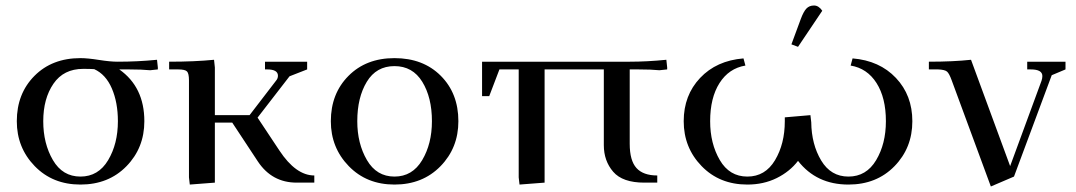

<svg xmlns="http://www.w3.org/2000/svg" viewBox="-20 -663 3907 697"><path d="M41 -223Q41 -323 105 -387.5Q169 -452 272 -452Q298 -452 339 -445.5Q380 -439 407 -439Q480 -439 550 -446L553 -418V-411L525 -408Q495 -411 448 -411H413Q504 -347 504 -223Q504 -126 439 -59.5Q374 7 272 7Q171 7 106 -60Q41 -127 41 -223ZM137 -223Q137 -142 172 -82Q207 -22 272 -22Q337 -22 372.5 -81.5Q408 -141 408 -223Q408 -291 386 -342Q364 -393 322 -412Q307 -413 282 -413Q211 -413 174 -359Q137 -305 137 -223Z M594 -411V-439Q687 -439 757 -446L760 -418V-245H886L982 -370Q989 -378 989 -388Q989 -411 950 -411H942V-439H1095V-411L1031 -386L915 -236L994 -117Q1054 -26 1121 -26V0H1057Q967 0 916 -77L823 -218H760V0L669 7L666 -19V-371Q666 -396 659 -403.5Q652 -411 627 -411Z M1181 -223Q1181 -323 1245 -387.5Q1309 -452 1412 -452Q1516 -452 1580 -388Q1644 -324 1644 -223Q1644 -126 1579 -59.5Q1514 7 1412 7Q1311 7 1246 -60Q1181 -127 1181 -223ZM1277 -223Q1277 -142 1312 -82Q1347 -22 1412 -22Q1477 -22 1512.5 -81.5Q1548 -141 1548 -223Q1548 -309 1513 -366Q1478 -423 1412 -423Q1346 -423 1311.5 -366Q1277 -309 1277 -223Z M1730 -314V-439H2266Q2329 -439 2399 -446L2402 -418V-411L2374 -408Q2344 -411 2297 -411H2266V-141Q2266 -80 2290.5 -53Q2315 -26 2366 -26V0H2319Q2240 0 2206 -39.5Q2172 -79 2172 -136V-411H1957V0L1866 7L1863 -19V-411H1793L1756 -314Z M2462 -223Q2462 -317 2521.5 -380Q2581 -443 2679 -451L2686 -425Q2626 -415 2592 -361.5Q2558 -308 2558 -223Q2558 -142 2593 -82Q2628 -22 2693 -22Q2758 -22 2793.5 -81.5Q2829 -141 2829 -223V-237L2922 -245L2925 -219Q2926 -139 2961 -80.5Q2996 -22 3060 -22Q3125 -22 3160.5 -81.5Q3196 -141 3196 -223Q3196 -308 3162 -361.5Q3128 -415 3068 -425L3075 -451Q3173 -443 3232.5 -380Q3292 -317 3292 -223Q3292 -126 3227 -59.5Q3162 7 3060 7Q2944 7 2877 -79Q2847 -40 2799.5 -16.5Q2752 7 2693 7Q2592 7 2527 -60Q2462 -127 2462 -223ZM2853 -502 2887 -594Q2897 -621 2907.5 -632Q2918 -643 2935 -643Q2952 -643 2965 -624L2877 -493Z M3352 -411V-439Q3440 -439 3505 -446L3647 -60L3761 -370Q3764 -379 3764 -387Q3764 -411 3722 -411H3709V-439H3848V-411L3798 -390L3661 -22L3577 14L3435 -371Q3426 -396 3418 -403Q3410 -410 3386 -411Z"/></svg>

Font: Dihjauti
Style: Bold
Weight: 700
Designer: T. Christopher White
Version: Version 3.0.0